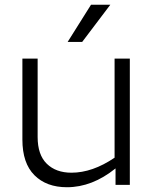

<svg xmlns="http://www.w3.org/2000/svg" viewBox="-20 -776 644 806"><path d="M525 0H465V-69Q367 10 261 10Q175 10 124.5 -40.5Q74 -91 74 -190V-530H138V-201Q138 -126 176.5 -88.5Q215 -51 280 -51Q368 -51 461 -114V-530H525ZM362 -756H443L325 -600H264Z"/></svg>

Font: Roundo
Style: Regular
Weight: 400
Designer: Namrata Goyal (Gurmukhi), Shiva Nallaperumal (Latin)
Foundry: Indian Type Foundry
Version: Version 1.000;PS 1.0;hotconv 1.0.88;makeotf.lib2.5.647800